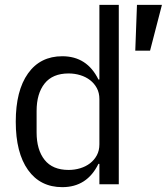

<svg xmlns="http://www.w3.org/2000/svg" viewBox="-20 -760 688 792"><path d="M45 -258Q45 -386 95.5 -457Q146 -528 237 -528Q339 -528 386 -432H390V-740H470V0H390V-84H386Q339 12 237 12Q146 12 95.5 -59Q45 -130 45 -258ZM390 -165V-351Q390 -377 379.5 -396.5Q369 -416 351.5 -429.5Q334 -443 311 -450Q288 -457 263 -457Q197 -457 164 -415.5Q131 -374 131 -302V-214Q131 -142 164 -100.5Q197 -59 263 -59Q288 -59 311 -66Q334 -73 351.5 -86.5Q369 -100 379.5 -119.5Q390 -139 390 -165ZM545 -740H648L599 -551H538Z"/></svg>

Font: IBM Plaex Mono
Style: Regular
Weight: 400
Designer: Mike Abbink, Paul van der Laan, Pieter van Rosmalen
Foundry: Bold Monday
Version: Version 2.003